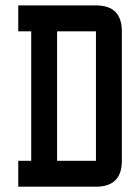

<svg xmlns="http://www.w3.org/2000/svg" viewBox="-20 -704 528 724"><path d="M48.8 0V-97.7H97.7V-585.9H48.8V-683.6H341.8Q439.5 -683.6 439.5 -585.9V-97.7Q439.5 0 341.8 0ZM341.8 -97.7V-585.9H195.3V-97.7Z"/></svg>

Font: BabelStone Runic Byrhtferth
Style: Regular
Weight: 400
Designer: Andrew West
Foundry: BabelStone
Version: Version 7.004;November 9, 2023